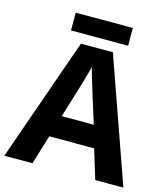

<svg xmlns="http://www.w3.org/2000/svg" viewBox="-126 -1069 942 1075"><g transform="rotate(15 345.0 -531.5)"><path d="M510 -970H179V-867H510ZM527 -93H690L437 -810H252L0 -93H163L215 -263H475ZM387 -556 439 -390H253L304 -556C311 -578 335 -659 345 -699C355 -659 377 -589 387 -556Z"/></g></svg>

Font: Noto Sans Kannada UI
Style: Bold
Weight: 700
Designer: Jelle Bosma - Monotype Design Team
Foundry: Monotype Imaging Inc.
Version: Version 2.005